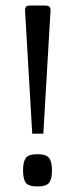

<svg xmlns="http://www.w3.org/2000/svg" viewBox="-20 -665 274 691"><path d="M96 -184 70 -630Q70 -636 73.5 -640.5Q77 -645 89 -645H141Q154 -645 158 -640.5Q162 -636 162 -630L136 -184ZM63 -52Q63 -82 72.5 -96Q82 -110 115 -110Q147 -110 157 -96Q167 -82 167 -52Q167 -21 157 -7.5Q147 6 115 6Q82 6 72.5 -7.5Q63 -21 63 -52Z"/></svg>

Font: Changa ExtraLight
Style: Regular
Weight: 250
Designer: Eduardo Rodriguez Tunni
Foundry: Eduardo Rodriguez Tunni
Version: Version 3.002; ttfautohint (v1.8.2)